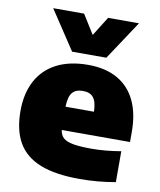

<svg xmlns="http://www.w3.org/2000/svg" viewBox="-90 -879 801 961"><g transform="rotate(10 311.0 -398.5)"><path d="M597 -215H250Q253.5 -189.5 268.8 -175.5Q284 -161.5 318.2 -155Q352.5 -148.5 414.5 -148.5Q481 -148.5 562 -162V-5Q472.5 11 380.5 11Q257.5 11 180.5 -19.2Q103.5 -49.5 66.8 -112.2Q30 -175 30 -274Q30 -361.5 63.8 -425.8Q97.5 -490 163.5 -524.5Q229.5 -559 324 -559Q413.5 -559 474.5 -524Q535.5 -489 566.2 -423.8Q597 -358.5 597 -267ZM248.5 -333H393Q391.5 -383 374.5 -404.5Q357.5 -426 321 -426Q284 -426 266.8 -404.5Q249.5 -383 248.5 -333ZM381 -808H538L407 -610H233L102 -808H259L320 -710.5Z"/></g></svg>

Font: Encode Sans Semi Expanded Black
Style: Regular
Weight: 900
Width: 6
Designer: Multiple Designers
Foundry: Impallari Type
Version: Version 2.000